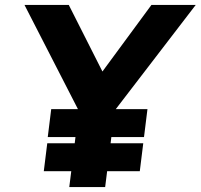

<svg xmlns="http://www.w3.org/2000/svg" viewBox="-20 -756 811 776"><path d="M448 -315H576L562 -202H430L427 -177H559L545 -64H413L405 0H260L268 -64H157L171 -177H282L285 -202H173L187 -315H295L79 -736H258L394 -467L592 -736H771Z"/></svg>

Font: Josefin Sans
Style: Bold Italic
Weight: 700
Italic angle: -7°
Designer: Santiago Orozco
Foundry: Typemade
Version: Version 2.000